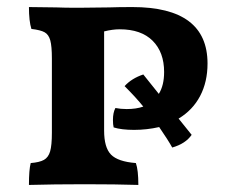

<svg xmlns="http://www.w3.org/2000/svg" viewBox="-20 -522 663 544"><path d="M486 -186 523 -140Q506 -115 468 -104Q457 -124 431 -162Q396 -154 360 -154Q324 -154 302 -161Q300 -169 300 -182Q300 -203 307 -216Q322 -213 339 -213Q366 -213 386 -220Q366 -245 333 -278Q353 -300 386 -311L430 -256Q445 -280 445 -318Q445 -374 412.5 -406.5Q380 -439 319 -439Q299 -439 275 -433V-152Q275 -104 294.5 -84Q314 -64 365 -60Q372 -40 372 2Q310 0 220 0Q132 0 62 2Q62 -41 67 -60Q92 -62 104.5 -69Q117 -76 122 -93Q127 -110 127 -146V-356Q127 -391 122.5 -407.5Q118 -424 106.5 -430.5Q95 -437 69 -440Q62 -462 62 -502L140 -501Q162 -500 202 -500L289 -501Q316 -502 355 -502Q568 -502 568 -342Q568 -290 547 -250Q526 -210 486 -186Z"/></svg>

Font: Vollkorn SC
Style: Bold
Weight: 700
Designer: Friedrich Althausen
Foundry: Friedrich Althausen
Version: Version 4.015